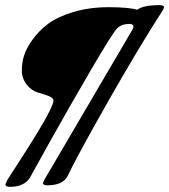

<svg xmlns="http://www.w3.org/2000/svg" viewBox="-20 -715 658 747"><path d="M164 6Q147 6 147 -3L154 -18L496 -601Q499 -607 499 -610Q499 -622 484 -622Q453 -622 435.5 -604.5Q418 -587 333 -441.5Q248 -296 172 -160L96 -23Q73 12 18 12Q1 12 1 2L8 -14Q14 -23 29.5 -47.5Q45 -72 55 -87Q65 -102 81 -127.5Q97 -153 108 -170.5Q119 -188 132.5 -210.5Q146 -233 155 -249Q164 -265 172 -281Q188 -313 188 -323.5Q188 -334 169 -341.5Q150 -349 126.5 -355.5Q103 -362 84 -386Q65 -410 65 -440.5Q65 -471 73.5 -498.5Q82 -526 106 -560Q130 -594 166 -621.5Q202 -649 264.5 -668Q327 -687 403.5 -687Q480 -687 514 -677Q537 -695 601 -695Q618 -695 618 -687Q618 -683 614 -676Q522 -534 401 -321Q280 -108 244 -32Q226 6 164 6Z"/></svg>

Font: Condiment
Style: Regular
Weight: 400
Designer: Angel Koziupa, Alejandro Paul
Foundry: Angel Koziupa, Alejandro Paul
Version: Version 1.001